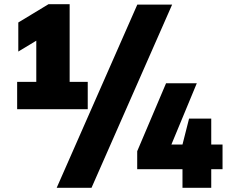

<svg xmlns="http://www.w3.org/2000/svg" viewBox="-20 -830 1094 918"><path d="M313 -438.5H399.5V-308H62V-438.5H153.5V-635.5L67.5 -583.5V-722.5L212 -810H313ZM251 68 636.5 -808H803L417.5 68ZM1044 -139V-21H990V68H852.5V-21H636V-107L774 -432H921L799.5 -139H852.5L884 -263H990V-139Z"/></svg>

Font: Encode Sans Semi Condensed Black
Style: Regular
Weight: 900
Width: 4
Designer: Multiple Designers
Foundry: Impallari Type
Version: Version 2.000